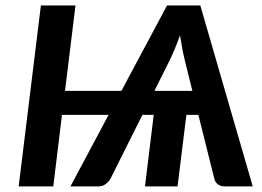

<svg xmlns="http://www.w3.org/2000/svg" viewBox="-20 -668 938 688"><path d="M369.1 -256.3H202.1L170.9 0H46.9L126.5 -648.4H250.5L212.9 -342.3H415L578.6 -648.4H697.8L885.7 0H786.1Q770 0 760.3 -7.8Q750.5 -15.6 748 -27.3L690.9 -256.3H647.9L616.2 0H499.5L530.8 -256.3H490.2L376 -27.8Q370.6 -17.6 359.1 -8.8Q347.7 0 332.5 0H232.4ZM533.2 -342.3H669.4L641.1 -456.5Q637.2 -472.2 633.1 -494.1Q628.9 -516.1 625 -541.5Q615.7 -515.6 606.7 -493.7Q597.7 -471.7 589.8 -455.6Z"/></svg>

Font: Carlito
Style: Bold Italic
Weight: 700
Italic angle: -7°
Designer: Lukasz Dziedzic
Foundry: tyPoland Lukasz Dziedzic
Version: Version 1.104